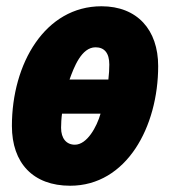

<svg xmlns="http://www.w3.org/2000/svg" viewBox="-20 -583 542 613"><path d="M204 10C384 10 485 -178 485 -372C485 -488 418 -563 304 -563C124 -563 18 -380 18 -181C18 -62 86 10 204 10ZM202 -329C216 -368 240 -432 285 -432C313 -432 329 -414 329 -377C329 -364 328 -344 326 -329ZM219 -121C192 -121 175 -141 175 -175C175 -187 176 -206 178 -220H301C289 -178 258 -121 219 -121Z"/></svg>

Font: Noto Sans UI Condensed Black
Style: Italic
Weight: 900
Width: 3
Italic angle: -192°
Designer: Monotype Design Team
Foundry: Monotype Imaging Inc.
Version: Version 1.901